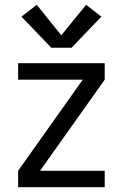

<svg xmlns="http://www.w3.org/2000/svg" viewBox="-20 -785 515 805"><path d="M56 0V-69L327 -451H56V-520H419V-451L148 -69H419V0ZM195 -585 70 -715 134 -765 237 -637 341 -765 405 -715 280 -585Z"/></svg>

Font: Iosevka QP
Style: Regular
Weight: 400
Designer: Belleve Invis
Foundry: Belleve Invis
Version: Version 20.0.0; ttfautohint (v1.8.4)